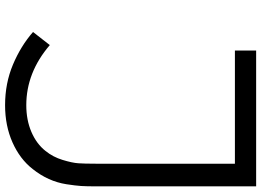

<svg xmlns="http://www.w3.org/2000/svg" viewBox="-148 -808 964 707"><g transform="rotate(90 333.5 -455.0)"><path d="M583.3 -838.5H166.7V-916.7H666.7V-326.2Q666.7 -292.3 665.4 -272.1Q664.1 -252 658.9 -218.1Q653.6 -184.2 639.6 -153.3Q625.7 -122.4 602.9 -93.8Q566.4 -46.9 504.9 -19.5Q443.4 7.8 367.8 7.8Q287.1 7.8 218.4 -21.2Q149.7 -50.1 98.3 -95.1L146.5 -156.9Q247.4 -70.3 367.8 -70.3Q422.5 -70.3 466.5 -89.2Q510.4 -108.1 536.5 -141.3Q558.6 -168.6 569.3 -203.8Q580.1 -238.9 581.7 -261.7Q583.3 -284.5 583.3 -326.2Z"/></g></svg>

Font: TypoPRO Monoid
Style: Regular
Weight: 400
Width: 4
Monospace: yes
Designer: Andreas Larsen (@larsenwork)
Version: Version 0.61